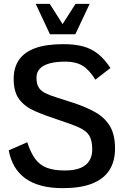

<svg xmlns="http://www.w3.org/2000/svg" viewBox="-20 -955 644 987"><path d="M303.2 12.2Q240.7 12.2 192.6 -0.5Q144.5 -13.2 110.1 -38.1Q75.7 -63 54.7 -99.1Q33.7 -135.3 24.9 -182.1L120.1 -223.6Q137.7 -169.4 161.4 -137.7Q185.1 -106 221.4 -92.3Q257.8 -78.6 313 -78.6Q362.3 -78.6 393.6 -91.6Q424.8 -104.5 439.7 -129.2Q454.6 -153.8 454.1 -188.5Q453.6 -233.4 439 -257.8Q424.3 -282.2 387 -299.3Q349.6 -316.4 280.3 -338.9Q211.4 -361.3 159.7 -383.8Q107.9 -406.2 79.1 -444.1Q50.3 -481.9 50.3 -549.3Q50.3 -607.9 77.9 -647.7Q105.5 -687.5 161.9 -707.8Q218.3 -728 304.7 -728Q365.2 -728 408 -716.3Q450.7 -704.6 483.9 -678Q517.1 -651.4 547.9 -605.5L470.2 -545.4Q439 -596.2 404.3 -617.2Q369.6 -638.2 317.4 -638.2Q266.6 -638.2 233.4 -628.7Q200.2 -619.1 183.8 -600.8Q167.5 -582.5 167.5 -556.2Q167.5 -525.4 178 -507.1Q188.5 -488.8 211.4 -477.1Q234.4 -465.3 270.8 -454.1Q307.1 -442.9 358.9 -425.8Q424.3 -404.3 471.9 -377Q519.5 -349.6 545.4 -305.9Q571.3 -262.2 571.3 -191.9Q571.3 -124.5 541.5 -79.1Q511.7 -33.7 452.1 -10.7Q392.6 12.2 303.2 12.2ZM236.8 -778.8 163.6 -935.1H235.8L301.8 -831.1L368.2 -935.1H440.9L367.2 -778.8Z"/></svg>

Font: Pontano Sans
Style: Bold
Weight: 700
Designer: Vernon Adams
Foundry: Vernon Adams
Version: Version 2.001